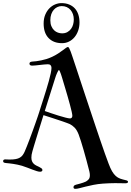

<svg xmlns="http://www.w3.org/2000/svg" viewBox="-20 -1121 841 1231"><path d="M416 -819.8Q419.4 -819.8 423.8 -811.5Q428.2 -803.2 432.4 -792.2Q436.5 -781.2 440.2 -770.3Q443.8 -759.3 445.8 -753.9Q456.5 -722.2 469.7 -682.1Q482.9 -642.1 497.8 -596.7Q512.7 -551.3 529.1 -502.2Q545.4 -453.1 561.8 -404.1Q578.1 -355 594.2 -307.1Q610.4 -259.3 625 -216.1Q639.6 -172.9 652.6 -136.5Q665.5 -100.1 675.8 -73.2Q687.5 -41.5 698.7 -22.5Q710 -3.4 722.7 7.8Q735.4 19 750.7 24.4Q766.1 29.8 786.1 34.2Q800.8 37.1 800.8 44.9Q800.8 50.3 795.4 52.2Q790 54.2 783.2 54.2Q772.5 54.2 755.9 53.7Q739.3 53.2 717.8 53.2Q700.7 53.2 680.9 54Q661.1 54.7 640.1 56.2Q607.4 58.6 579.6 64.2Q551.8 69.8 529.3 75.4Q506.8 81.1 490 85.4Q473.1 89.8 462.9 89.8Q457.5 89.8 454.3 87.2Q451.2 84.5 451.2 80.1Q451.2 73.7 454.6 69.8Q458 65.9 467.8 63Q471.7 62 479 60.1Q486.3 58.1 495.1 55.7Q503.9 53.2 513.4 50Q522.9 46.9 530.8 43Q540.5 37.6 548.3 28.8Q556.2 20 556.2 2Q556.2 -2 555.4 -8.8Q554.7 -15.6 553.2 -21Q544.4 -55.2 535.2 -90.3Q525.9 -125.5 516.6 -157.2Q507.3 -189 499 -215.8Q490.7 -242.7 483.9 -259.8Q472.7 -288.1 458 -303Q443.4 -317.9 425.8 -326.2Q420.9 -328.1 409.7 -332.5Q398.4 -336.9 383.1 -342Q367.7 -347.2 350.1 -353Q332.5 -358.9 315.4 -364.5Q298.3 -370.1 283.4 -374.8Q268.6 -379.4 258.8 -382.8Q247.1 -345.2 235.6 -308.3Q224.1 -271.5 214.6 -240.5Q205.1 -209.5 198 -186Q190.9 -162.6 188 -151.9Q184.1 -139.2 182.6 -128.9Q181.2 -118.7 181.2 -110.8Q181.2 -96.7 185.3 -87.2Q189.5 -77.6 196.3 -71Q203.1 -64.5 212.2 -59.8Q221.2 -55.2 231 -50.8Q239.3 -46.9 245.6 -42.2Q252 -37.6 252 -30.8Q252 -26.4 248.3 -23.2Q244.6 -20 236.8 -20Q228.5 -20 215.8 -23.9Q203.1 -27.8 187.7 -33.7Q172.4 -39.6 155.3 -46.1Q138.2 -52.7 121.1 -58.1Q107.4 -62 92.8 -65.2Q78.1 -68.4 64.5 -70.3Q50.8 -72.3 39.8 -73.5Q28.8 -74.7 22.9 -75.2Q10.7 -76.2 5.4 -78.6Q0 -81.1 0 -87.9Q0 -92.8 3.2 -95.9Q6.3 -99.1 14.2 -99.1Q17.1 -99.1 24.7 -98.6Q32.2 -98.1 42 -98.1Q65.4 -98.1 81.1 -101.1Q96.7 -104 107.4 -110.4Q118.2 -116.7 125.2 -126.2Q132.3 -135.7 138.2 -148.9Q144 -161.6 152.3 -182.9Q160.6 -204.1 170.2 -229.2Q179.7 -254.4 189.5 -281.5Q199.2 -308.6 207.8 -332.8Q216.3 -356.9 222.7 -375.7Q229 -394.5 231.9 -403.8Q235.8 -416.5 242.9 -438.7Q250 -460.9 258.8 -488.3Q267.6 -515.6 276.6 -545.2Q285.6 -574.7 293.2 -601.8Q300.8 -628.9 305.4 -651.1Q310.1 -673.3 310.1 -686Q310.1 -695.8 304.7 -702.4Q299.3 -709 287.1 -709Q276.4 -709 262.9 -707.5Q249.5 -706.1 235.8 -704.6Q222.2 -703.1 209.2 -701.7Q196.3 -700.2 187 -700.2Q168.9 -700.2 168.9 -712.9Q168.9 -724.6 186 -726.1Q197.8 -726.6 212.6 -728.5Q227.5 -730.5 244.1 -733.9Q260.7 -737.3 277.6 -742.4Q294.4 -747.6 310.1 -754.9Q335 -766.1 352.5 -777.8Q370.1 -789.6 382.6 -798.8Q395 -808.1 403.1 -814Q411.1 -819.8 416 -819.8ZM267.1 -409.2Q282.2 -403.8 305.9 -395.8Q329.6 -387.7 354 -380.1Q378.4 -372.6 399.2 -367.2Q419.9 -361.8 429.2 -361.8Q435.1 -361.8 439.5 -366Q443.8 -370.1 443.8 -378.9Q443.8 -386.2 439.5 -405.5Q435.1 -424.8 428.5 -449.5Q421.9 -474.1 414.1 -501.2Q406.2 -528.3 399.4 -551.3Q392.6 -574.2 387.9 -589.6Q383.3 -605 382.8 -606.9Q380.9 -612.8 377.7 -623.8Q374.5 -634.8 370.8 -645.5Q367.2 -656.2 363.5 -664.1Q359.9 -671.9 357.9 -671.9Q356 -671.9 352.8 -666.5Q349.6 -661.1 346.2 -653.6Q342.8 -646 339.4 -637.2Q335.9 -628.4 334 -621.1ZM374 -1101.1Q401.9 -1101.1 423.6 -1092Q445.3 -1083 460 -1066.9Q474.6 -1050.8 482.2 -1027.8Q489.7 -1004.9 489.7 -977.1Q489.7 -949.2 481.2 -924.8Q472.7 -900.4 457.8 -882.6Q442.9 -864.7 422.4 -854.5Q401.9 -844.2 377.9 -844.2Q323.2 -844.2 291.5 -877Q259.8 -909.7 259.8 -970.2Q259.8 -1001.5 269.8 -1025.9Q279.8 -1050.3 296.1 -1067.1Q312.5 -1084 333 -1092.5Q353.5 -1101.1 374 -1101.1ZM376 -1082Q361.8 -1082 348.6 -1076.2Q335.4 -1070.3 325.2 -1058.8Q314.9 -1047.4 308.8 -1030.3Q302.7 -1013.2 302.7 -991.2Q302.7 -968.8 309.6 -952.9Q316.4 -937 327.1 -926.8Q337.9 -916.5 351.3 -911.9Q364.7 -907.2 377.9 -907.2Q397.9 -907.2 412.1 -915.3Q426.3 -923.3 435.5 -936Q444.8 -948.7 449 -964.6Q453.1 -980.5 453.1 -996.1Q453.1 -1014.2 447.8 -1029.8Q442.4 -1045.4 432.4 -1057.1Q422.4 -1068.8 408.2 -1075.4Q394 -1082 376 -1082Z"/></svg>

Font: Henny Penny
Style: Regular
Weight: 400
Version: Version 1.001